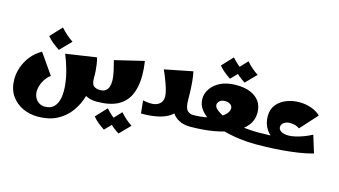

<svg xmlns="http://www.w3.org/2000/svg" viewBox="-96 -996 2806 1589"><g transform="rotate(15 1307.5 -201.0)"><path d="M296 246Q227 246 166.5 218Q106 190 68 134Q30 78 30 -4Q30 -56 48 -108Q66 -160 102 -205.5Q138 -251 193 -283L315 -108Q278 -80 256.5 -37Q235 6 235 47Q235 74 247 98Q259 122 281 136.5Q303 151 332 151Q382 151 410 122Q438 93 446.5 44Q455 -5 449 -65.5Q443 -126 425 -191Q407 -256 382 -316L645 -355Q653 -325 657 -295.5Q661 -266 663 -238Q665 -210 664 -184Q663 -102 641 -25.5Q619 51 574.5 112.5Q530 174 461 210Q392 246 296 246ZM735 0Q680 0 640.5 -22.5Q601 -45 580.5 -90Q560 -135 560 -202L664 -184Q664 -131 684.5 -115.5Q705 -100 735 -100L755 -50ZM323 -333Q294 -352 265.5 -375Q237 -398 217 -423L308 -521Q333 -493 358 -471Q383 -449 415 -427Z M735 0V-100Q767 -100 784.5 -112.5Q802 -125 809.5 -147Q817 -169 817 -197Q817 -236 806.5 -282Q796 -328 785 -369L1035 -429Q1040 -397 1042.5 -366Q1045 -335 1045 -306Q1045 -211 1014.5 -142Q984 -73 916 -36.5Q848 0 735 0ZM854 208Q826 190 799.5 168.5Q773 147 753 122L840 29Q863 55 887 76.5Q911 98 942 118ZM979 208Q951 190 924.5 168.5Q898 147 878 122L965 29Q988 55 1012 76.5Q1036 98 1067 118Z M1116 0 1105 -110Q1134 -103 1163.5 -101.5Q1193 -100 1217.5 -108Q1242 -116 1257.5 -135Q1273 -154 1273 -187Q1273 -212 1262.5 -248Q1252 -284 1236.5 -324.5Q1221 -365 1204 -402L1445 -450Q1454 -408 1458 -361Q1462 -314 1463 -275Q1464 -236 1464 -217Q1464 -146 1483.5 -123Q1503 -100 1535 -100L1555 -50L1535 0Q1481 0 1441 -21Q1401 -42 1379.5 -76.5Q1358 -111 1358 -150H1417Q1417 -84 1340.5 -42Q1264 0 1116 0Z M1535 0V-100Q1599 -100 1652 -111.5Q1705 -123 1744 -142.5Q1783 -162 1804.5 -185.5Q1826 -209 1826 -233Q1826 -255 1808 -267.5Q1790 -280 1763 -280Q1733 -280 1716.5 -265Q1700 -250 1700 -231Q1700 -210 1729.5 -187Q1759 -164 1812.5 -144Q1866 -124 1938 -112Q2010 -100 2095 -100L2115 -50L2095 0Q2027 0 1954.5 -9.5Q1882 -19 1814 -38Q1746 -57 1692 -87Q1638 -117 1606.5 -158Q1575 -199 1575 -251Q1575 -294 1602 -335.5Q1629 -377 1683.5 -404.5Q1738 -432 1822 -432Q1889 -432 1939.5 -411.5Q1990 -391 2018 -351.5Q2046 -312 2046 -255Q2046 -192 2007.5 -144Q1969 -96 1899.5 -64Q1830 -32 1737 -16Q1644 0 1535 0ZM1753 -469Q1725 -487 1698.5 -509Q1672 -531 1652 -555L1739 -648Q1762 -622 1786 -600.5Q1810 -579 1841 -559ZM1878 -469Q1850 -487 1823.5 -509Q1797 -531 1777 -555L1864 -648Q1887 -622 1911 -600.5Q1935 -579 1966 -559Z M2424 -35Q2331 -35 2266.5 -61.5Q2202 -88 2168.5 -137Q2135 -186 2135 -251Q2135 -311 2167.5 -351Q2200 -391 2252 -410.5Q2304 -430 2360 -430Q2412 -430 2460.5 -413.5Q2509 -397 2542 -365L2411 -220Q2393 -233 2371 -238.5Q2349 -244 2329 -244Q2299 -244 2277.5 -229Q2256 -214 2256 -191Q2256 -167 2279.5 -153.5Q2303 -140 2342 -140Q2367 -140 2400 -147.5Q2433 -155 2469 -168.5Q2505 -182 2539 -200L2585 -51ZM2095 0V-100Q2142 -100 2189 -102Q2236 -104 2290.5 -113.5Q2345 -123 2411 -145L2585 -51Q2525 -34 2456 -24Q2387 -14 2318 -8.5Q2249 -3 2191 -1.5Q2133 0 2095 0Z"/></g></svg>

Font: Marhey Light
Style: Regular
Weight: 300
Designer: Nur Syamsi & Bustanul Arifin
Foundry: Namelatype
Version: Version 1.000